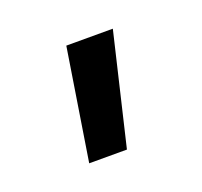

<svg xmlns="http://www.w3.org/2000/svg" viewBox="-50 -112 302 287"><g transform="rotate(-20 101.0 31.5)"><path d="M50 120H110L152 -57H78Z"/></g></svg>

Font: Kanit Light
Style: Regular
Weight: 300
Designer: Katatrad Team
Foundry: CadsonDemak
Version: Version 1.000;PS 001.000;hotconv 1.0.88;makeotf.lib2.5.64775